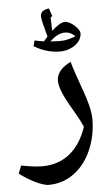

<svg xmlns="http://www.w3.org/2000/svg" viewBox="-81 -782 511 885"><g transform="rotate(-5 174.5 -339.0)"><path d="M214 -542C268 -542 315 -576 315 -618C315 -638 274 -676 248 -676C229 -676 206 -658 186 -640L184 -701L192 -708C189 -718 184 -730 180 -744C155 -742 140 -730 140 -711C140 -698 149 -663 162 -616L144 -595C127 -597 113 -600 101 -603L94 -577C132 -554 172 -542 214 -542ZM216 -590 173 -592C198 -615 220 -627 242 -627C257 -627 270 -624 291 -606C265 -596 244 -590 216 -590ZM108 66C150 66 189 54 224 29C293 -20 335 -115 335 -219C335 -258 321 -305 304 -353C290 -393 267 -455 258 -490C217 -470 192 -444 192 -408C192 -372 217 -323 261 -249C273 -229 283 -208 293 -187C257 -80 186 -22 86 -22C58 -22 26 -27 -11 -34L-25 2C16 35 79 66 108 66Z"/></g></svg>

Font: Noto Naskh Arabic UI Medium
Style: Regular
Weight: 500
Designer: Monotype Design Team, David Williams, Mohamad Dakak and Nizar Qandah
Foundry: Monotype Imaging Inc.
Version: Version 2.014